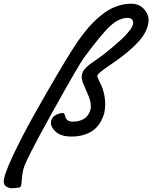

<svg xmlns="http://www.w3.org/2000/svg" viewBox="-170 -726 818 1031"><path d="M279.8 -414.6Q250.5 -373.5 108.2 -117.9Q-34.2 137.7 -44.9 183.6Q-50.8 208 -52.5 233.9Q-54.2 259.8 -56.4 269.5Q-58.6 279.3 -67.9 281.2Q-84.5 283.7 -102.5 284.7Q-120.6 285.6 -135.3 276.4Q-149.9 267.1 -149.9 249Q-149.9 214.8 -101.3 111.3Q-52.7 7.8 13.4 -110.1Q79.6 -228 133.8 -319.8Q188 -411.6 212.9 -450.7Q230.5 -478 244.6 -499Q258.8 -520 280.5 -548.1Q302.2 -576.2 321.8 -596.7Q341.3 -617.2 366.9 -638.9Q392.6 -660.6 417.5 -674.6Q442.4 -688.5 472.7 -697.3Q502.9 -706.1 533.7 -706.1Q576.7 -706.1 602.3 -678.2Q627.9 -650.4 627.9 -619.1Q627.9 -589.8 612.8 -558.8Q597.7 -527.8 573.2 -501.7Q548.8 -475.6 519.5 -450.4Q490.2 -425.3 460.9 -404.8Q431.6 -384.3 407.2 -367.4Q382.8 -350.6 367.7 -337.9Q352.5 -325.2 352.5 -318.8Q352.5 -313 359.1 -298.8Q365.7 -284.7 373.8 -268.3Q381.8 -252 388.4 -223.6Q395 -195.3 395 -164.6Q395 -143.6 390.4 -122.1Q385.7 -100.6 373 -76.7Q360.4 -52.7 341.1 -34.7Q321.8 -16.6 288.6 -4.6Q255.4 7.3 213.4 7.3Q159.7 7.3 131.6 -16.6Q103.5 -40.5 103.5 -66.9Q103.5 -91.3 124.5 -105.2Q145.5 -119.1 168.9 -119.1Q173.8 -119.1 176.8 -111.8Q179.7 -104.5 181.6 -95.9Q183.6 -87.4 193.4 -80.1Q203.1 -72.8 219.7 -72.8Q246.1 -72.8 266.4 -80.8Q286.6 -88.9 297.1 -101.6Q307.6 -114.3 312.7 -127Q317.9 -139.6 317.9 -152.3Q317.9 -180.2 305.4 -210.9Q293 -241.7 280.8 -268.3Q268.6 -294.9 268.6 -313Q268.6 -320.8 270.8 -328.4Q272.9 -335.9 275.6 -341.8Q278.3 -347.7 284.9 -355Q291.5 -362.3 295.4 -366.5Q299.3 -370.6 309.6 -378.4Q319.8 -386.2 324.2 -389.4Q328.6 -392.6 341.6 -401.4Q354.5 -410.2 358.9 -413.6Q382.3 -430.2 410.4 -452.9Q438.5 -475.6 470.7 -504.2Q502.9 -532.7 524.2 -559.8Q545.4 -586.9 545.4 -603Q545.4 -614.3 538.1 -622.1Q530.8 -629.9 514.6 -629.9Q469.7 -629.9 422.4 -586.9Q375 -543.9 279.8 -414.6Z"/></svg>

Font: Yellowtail
Style: Regular
Weight: 400
Designer: Astigmatic (AOETI)
Foundry: Astigmatic (AOETI)
Version: Version 1.000